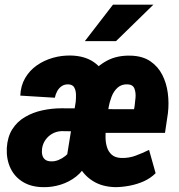

<svg xmlns="http://www.w3.org/2000/svg" viewBox="-20 -770 747 800"><path d="M253.9 -88.4 295.4 -345.2Q296.9 -357.9 296.6 -375Q296.4 -392.1 289.8 -404.8Q283.2 -417.5 265.1 -418.5Q248.5 -418.9 237.1 -411.1Q225.6 -403.3 218.5 -390.4Q211.4 -377.4 208.5 -362.8L64.5 -371.6Q66.4 -413.6 85 -445.1Q103.5 -476.6 133.5 -497.6Q163.6 -518.6 200.4 -529.1Q237.3 -539.6 276.4 -538.6Q333.5 -537.1 371.1 -511Q408.7 -484.9 425.3 -440.9Q441.9 -397 436 -342.8L397 -105.5ZM313.5 -318.4 297.9 -222.7 236.3 -223.6Q215.3 -222.7 198.2 -213.1Q181.2 -203.6 169.7 -187.5Q158.2 -171.4 155.3 -150.9Q153.3 -136.7 156.2 -124.3Q159.2 -111.8 168.5 -104.7Q177.7 -97.7 193.8 -97.7Q208.5 -97.2 223.6 -103.3Q238.8 -109.4 252 -119.9Q265.1 -130.4 274.2 -143.6Q283.2 -156.7 286.6 -170.4L342.8 -93.3Q327.1 -58.1 297.9 -34.9Q268.6 -11.7 232.4 -0.5Q196.3 10.7 159.7 9.8Q110.8 9.3 76.2 -11.5Q41.5 -32.2 23.9 -68.8Q6.3 -105.5 8.3 -153.3Q11.2 -199.7 31.2 -231.4Q51.3 -263.2 84.2 -282.5Q117.2 -301.8 156.7 -310.3Q196.3 -318.8 236.8 -318.8ZM459.5 9.8Q408.2 8.3 371.8 -12.9Q335.4 -34.2 314.2 -69.3Q293 -104.5 285.2 -148.2Q277.3 -191.9 282.2 -238.3L286.1 -274.9Q292 -324.2 309.3 -371.8Q326.7 -419.4 355.7 -457.5Q384.8 -495.6 427 -517.8Q469.2 -540 525.9 -538.1Q574.2 -536.6 606.2 -514.9Q638.2 -493.2 656 -458.5Q673.8 -423.8 679.2 -382.1Q684.6 -340.3 679.7 -298.8L667.5 -216.3H332.5L350.1 -315.4L538.6 -314.9L541 -329.1Q543 -342.8 544.7 -363.3Q546.4 -383.8 540.3 -400.4Q534.2 -417 513.2 -418.5Q486.8 -419.9 470.2 -405Q453.6 -390.1 444.8 -366.9Q436 -343.8 431.6 -318.6Q427.2 -293.5 425.8 -274.9L421.4 -238.3Q419.4 -218.8 419.7 -197.3Q419.9 -175.8 425.8 -156.7Q431.6 -137.7 445.8 -125.2Q460 -112.8 484.9 -111.8Q516.6 -110.8 544.9 -121.3Q573.2 -131.8 601.1 -145.5L628.4 -48.3Q607.4 -27.3 579.1 -14.6Q550.8 -2 519.3 3.9Q487.8 9.8 459.5 9.8ZM333.5 -598.6 450.7 -750.5H619.1L463.4 -598.6Z"/></svg>

Font: Roboto Condensed ExtraBold
Style: Italic
Weight: 800
Italic angle: -12°
Designer: Christian Robertson
Foundry: Google
Version: Version 3.008; 2023